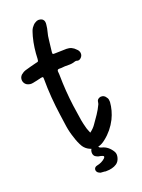

<svg xmlns="http://www.w3.org/2000/svg" viewBox="-335 -856 842 1138"><g transform="rotate(-20 86.5 -287.0)"><path d="M119 -44Q142 -61 155 -80Q173 -105 190.5 -131Q208 -157 221 -185Q222 -189 223 -191.5Q224 -194 224 -197Q225 -218 248 -223Q271 -225 282 -206Q288 -199 289.5 -191.5Q291 -184 291 -175Q287 -122 263 -73Q233 -14 183 25Q172 34 160.5 40.5Q149 47 135 50Q110 56 85 45.5Q60 35 45 13Q36 -2 29 -18.5Q22 -35 17 -52Q4 -89 -2 -128Q-8 -167 -13 -206Q-21 -262 -25.5 -320Q-30 -378 -30 -436Q-30 -447 -32 -449Q-34 -451 -46 -449Q-59 -446 -72.5 -442.5Q-86 -439 -100 -437Q-117 -433 -136 -442Q-154 -453 -156 -472.5Q-158 -492 -144 -506Q-130 -518 -114 -523Q-96 -528 -78.5 -533Q-61 -538 -43 -542Q-31 -544 -28.5 -546.5Q-26 -549 -25 -562Q-24 -596 -19.5 -629.5Q-15 -663 -6 -697Q-2 -709 1.5 -721.5Q5 -734 12 -745Q18 -753 24 -759.5Q30 -766 38 -770Q57 -783 80 -772Q90 -765 92.5 -755Q95 -745 93 -734Q91 -712 85 -690.5Q79 -669 77 -646Q75 -627 72.5 -608Q70 -589 68 -569Q68 -560 69.5 -558.5Q71 -557 81 -557Q101 -557 119 -558Q137 -559 156 -559Q190 -559 213 -533Q219 -528 222.5 -521.5Q226 -515 227 -508Q229 -491 216 -478.5Q203 -466 189 -472Q187 -472 184.5 -472.5Q182 -473 179 -472Q157 -464 134.5 -465Q112 -466 89 -463H75Q63 -463 63 -451Q65 -432 65 -413.5Q65 -395 66 -376Q68 -327 73 -278Q78 -229 86 -181Q89 -156 93.5 -131.5Q98 -107 105 -82Q107 -73 111 -64Q115 -55 119 -44ZM126 203Q119 201 111.5 201Q104 201 96 200Q86 197 79 191Q69 181 72 168Q76 156 90 153Q121 147 142 128Q155 115 139 110Q135 108 128.5 107Q122 106 117 105Q107 102 98.5 96.5Q90 91 87 78Q83 55 102 36Q111 27 120 29Q129 31 133 44Q135 53 140 56.5Q145 60 153 62Q193 72 217 113Q226 129 219.5 152Q213 175 196 186Q171 203 126 203Z"/></g></svg>

Font: Delicious Handrawn
Style: Regular
Weight: 400
Designer: Agung Rohmat
Foundry: Agung Rohmat
Version: Version 1.002; ttfautohint (v1.8.4.7-5d5b);gftools[0.9.27]